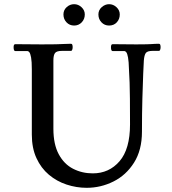

<svg xmlns="http://www.w3.org/2000/svg" viewBox="-20 -884 822 917"><path d="M667 -595Q666 -580 664 -532.5Q662 -485 660 -413.5Q658 -342 658 -255Q658 -167 620 -107Q582 -47 521.5 -17Q461 13 394 13Q345 13 298 -2.5Q251 -18 213.5 -49.5Q176 -81 154 -129Q132 -177 132 -241V-552Q132 -591 128.5 -609.5Q125 -628 120.5 -634Q116 -640 111 -640H53Q45 -640 45 -659Q45 -664 46.5 -668.5Q48 -673 53 -673Q85 -673 117 -672.5Q149 -672 179 -672Q222 -672 246.5 -672.5Q271 -673 287 -674Q303 -675 319 -675Q324 -675 325.5 -670Q327 -665 327 -659Q327 -652 325 -646.5Q323 -641 319 -641H276Q251 -641 243 -631Q235 -621 235 -595V-269Q235 -195 260.5 -147.5Q286 -100 329 -78Q372 -56 423 -56Q501 -56 551 -114Q601 -172 601 -290Q601 -367 600.5 -413Q600 -459 599 -490Q598 -521 596 -552Q595 -591 591.5 -609.5Q588 -628 583.5 -634Q579 -640 574 -640H518Q510 -640 510 -659Q510 -664 511.5 -668.5Q513 -673 518 -673Q548 -673 574 -672.5Q600 -672 631 -672Q663 -672 679.5 -672.5Q696 -673 704.5 -673.5Q713 -674 720 -674.5Q727 -675 739 -675Q744 -675 745.5 -670Q747 -665 747 -659Q747 -652 745 -646.5Q743 -641 739 -641H709Q684 -641 676.5 -631Q669 -621 667 -595ZM334 -762Q312 -762 297.5 -777.5Q283 -793 283 -815Q283 -836 298.5 -850Q314 -864 334 -864Q354 -864 369.5 -849.5Q385 -835 385 -815Q385 -793 370.5 -777.5Q356 -762 334 -762ZM501 -762Q479 -762 464.5 -777.5Q450 -793 450 -815Q450 -836 466 -850Q482 -864 501 -864Q521 -864 536.5 -849.5Q552 -835 552 -815Q552 -793 538 -777.5Q524 -762 501 -762Z"/></svg>

Font: Sedan
Style: Regular
Weight: 400
Designer: Sebastian Salazar
Foundry: Sebastian Salazar
Version: Version 1.100; ttfautohint (v1.8.4.7-5d5b)